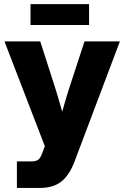

<svg xmlns="http://www.w3.org/2000/svg" viewBox="-20 -719 611 943"><path d="M63 204.1V73.7H134.3Q160.6 73.7 171.4 62.3Q182.1 50.8 191.4 22.5L200.2 -1L2 -515.6H177.7L253.9 -278.3Q262.2 -251.5 270 -224.6Q277.8 -197.8 285.6 -170.4Q293 -197.8 301 -224.6Q309.1 -251.5 317.4 -278.3L395 -515.6H568.8L346.7 72.8Q320.3 142.6 280.5 173.3Q240.7 204.1 175.8 204.1ZM417.5 -698.7V-596.2H129.9V-698.7Z"/></svg>

Font: Inter Display ExtraBold
Style: Regular
Weight: 800
Designer: Rasmus Andersson
Foundry: rsms
Version: Version 4.000;git-a52131595